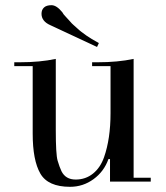

<svg xmlns="http://www.w3.org/2000/svg" viewBox="-20 -700 639 740"><path d="M406 -445H335V-460H356Q434 -460 495 -473V-15H561V0H404V-87H398Q381 -39 340.5 -9.5Q300 20 250 20Q165 20 135.5 -31Q106 -82 106 -185V-445H35V-460H56Q134 -460 195 -473V-199Q195 -105 202 -81Q209 -57 217 -40Q233 -8 271.5 -8Q310 -8 338.5 -31Q367 -54 381 -94Q406 -165 406 -264ZM140 -647Q140 -662 149.5 -671Q159 -680 178.5 -680Q198 -680 220 -653Q224 -645 233 -636Q242 -627 249.5 -618Q257 -609 262.5 -604.5Q268 -600 277 -591.5Q286 -583 294 -577Q302 -571 313 -563Q330 -551 361 -534L354 -519L174 -603Q140 -618 140 -647Z"/></svg>

Font: Elsie
Style: Regular
Weight: 400
Designer: Alejandro Inler
Foundry: Alejandro Inler
Version: 1.002